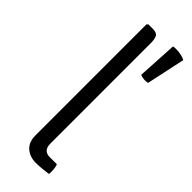

<svg xmlns="http://www.w3.org/2000/svg" viewBox="-249 -770 799 799"><g transform="rotate(45 151.0 -370.0)"><path d="M231 -742.5Q239.5 -744 249.5 -744Q262.5 -744 277 -741Q291.5 -738 301.5 -732.5L265 -562Q258.5 -560 249 -560Q242 -560 233.8 -561.5Q225.5 -563 221 -565.5ZM236 -54Q242 -39 242 -16Q242 -12.5 242 -8.8Q242 -5 241 -2Q227 0 206 2Q185 4 170 4Q134 4 111 -16.5Q88 -37 88 -76V-729L94 -735H119Q143 -735 149.5 -722.8Q156 -710.5 156 -687V-96Q156 -75 165.5 -64.5Q175 -54 193 -54Z"/></g></svg>

Font: Signika Negative Light Light
Style: Regular
Weight: 300
Version: Version 2.001